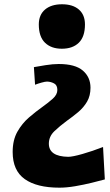

<svg xmlns="http://www.w3.org/2000/svg" viewBox="-20 -640 514 896"><path d="M268.6 -412.6Q218.8 -412.6 189.9 -440.7Q161.1 -468.8 161.1 -525.9Q161.1 -570.8 190.2 -595.5Q219.2 -620.1 269.5 -620.1Q319.8 -620.1 348.1 -595.5Q376.5 -570.8 376.5 -525.9Q376.5 -468.8 347.9 -440.7Q319.3 -412.6 268.6 -412.6ZM257.3 235.8Q151.9 235.8 95.5 195.8Q39.1 155.8 39.1 69.3Q39.1 13.7 61 -25.1Q83 -64 115.2 -91.8Q147.5 -119.6 177.2 -140.6Q206.1 -161.1 226.8 -179.9Q247.6 -198.7 247.6 -220.2Q247.6 -242.7 232.4 -250.7Q217.3 -258.8 199.7 -259.3Q190.9 -259.3 174.3 -254.6Q157.7 -250 143.6 -244.6L138.2 -326.7Q158.2 -330.6 192.6 -335.9Q227.1 -341.3 253.9 -341.3Q331.1 -341.3 366.7 -310.5Q402.3 -279.8 402.3 -230.5Q402.3 -193.4 386.5 -166Q370.6 -138.7 345.5 -117.4Q320.3 -96.2 292 -76.2Q259.3 -52.2 233.6 -27.6Q208 -2.9 208 30.3Q208 90.3 298.3 91.8Q318.4 91.8 364.7 78.6Q411.1 65.4 460.9 45.9L469.2 197.3Q444.8 204.1 407.7 213.1Q370.6 222.2 330.8 229Q291 235.8 257.3 235.8Z"/></svg>

Font: Pinar-DS1-FD Bold
Style: Regular
Weight: 700
Designer: Amin Abedi
Version: Version 2.000